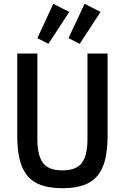

<svg xmlns="http://www.w3.org/2000/svg" viewBox="-20 -980 659 1012"><path d="M177 -698V-246Q177 -162 206 -122Q235 -82 309 -82Q383 -82 412 -122Q441 -162 441 -246V-698H547V-263Q547 -192 534.5 -140Q522 -88 494 -54Q466 -20 420.5 -4Q375 12 309 12Q243 12 197.5 -4Q152 -20 124 -54Q96 -88 83.5 -140Q71 -192 71 -263V-698ZM235 -749 177 -779 261 -960 345 -917ZM400 -749 341 -779 426 -960 510 -917Z"/></svg>

Font: IBM Plex Sans Cond Medm
Style: Regular
Weight: 500
Width: 3
Designer: Mike Abbink, Paul van der Laan, Pieter van Rosmalen
Foundry: Bold Monday
Version: Version 1.3